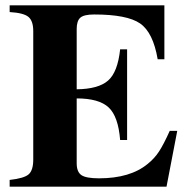

<svg xmlns="http://www.w3.org/2000/svg" viewBox="-20 -696 707 716"><path d="M593 -676V-475H568Q551 -575 502.5 -608.5Q454 -642 331 -642Q293 -642 279.5 -630Q266 -618 266 -588V-363Q347 -364 383 -395.5Q419 -427 428 -512H454V-174H428Q421 -262 385 -295.5Q349 -329 266 -329V-87Q266 -55 283.5 -43Q301 -31 349 -31Q466 -31 531 -85Q556 -105 573 -131Q590 -157 613 -208H641L601 0H16V-25Q70 -31 87 -46Q104 -61 104 -101V-580Q104 -618 86 -633Q68 -648 16 -651V-676Z"/></svg>

Font: STIX
Style: Bold
Weight: 700
Designer: MicroPress Inc., with final additions and corrections provided by Coen Hoffman, Elsevier (retired)
Version: Version 1.1.1